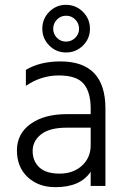

<svg xmlns="http://www.w3.org/2000/svg" viewBox="-20 -769 526 794"><path d="M215.5 -688Q200 -672 200 -650Q200 -628 215.5 -612.5Q231 -597 253 -597Q275 -597 291 -612.5Q307 -628 307 -650Q307 -672 291.5 -688Q276 -704 253.5 -704Q231 -704 215.5 -688ZM323 -720Q352 -691 352 -650Q352 -609 323 -580.5Q294 -552 253 -552Q212 -552 183.5 -581Q155 -610 155 -650.5Q155 -691 183.5 -720Q212 -749 253 -749Q294 -749 323 -720ZM209 5Q139 5 94.5 -36.5Q50 -78 50 -147Q50 -216 106.5 -256.5Q163 -297 256 -297H355V-320Q355 -388 326 -422.5Q297 -457 223.5 -457Q150 -457 87 -414V-480Q145 -515 230 -515Q416 -515 416 -320V0H355V-59Q313 5 209 5ZM355 -168V-241H256Q185 -241 150 -213.5Q115 -186 115 -144.5Q115 -103 142.5 -77Q170 -51 226.5 -51Q283 -51 319 -84Q355 -117 355 -168Z"/></svg>

Font: Hind Jalandhar Light
Style: Regular
Weight: 300
Designer: Namrata Goyal
Foundry: Indian Type Foundry
Version: Version 0.702;PS 1.0;hotconv 1.0.81;makeotf.lib2.5.63406